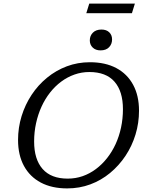

<svg xmlns="http://www.w3.org/2000/svg" viewBox="-20 -1039 806 1069"><path d="M170 -251Q170 -152 217.2 -98.2Q264.5 -44.5 357 -44.5Q400.5 -44.5 440 -58.2Q479.5 -72 514 -97.8Q548.5 -123.5 576.2 -158.8Q604 -194 623.8 -237Q643.5 -280 654 -329.2Q664.5 -378.5 664.5 -431Q664.5 -530.5 617.5 -584.2Q570.5 -638 477.5 -638Q434.5 -638 394.8 -624Q355 -610 320.8 -584.5Q286.5 -559 258.8 -523.8Q231 -488.5 211.2 -445.2Q191.5 -402 180.8 -353Q170 -304 170 -251ZM754 -422.5Q754 -354 734.5 -290Q715 -226 678.8 -171.5Q642.5 -117 593 -76Q543.5 -35 483 -12.5Q422.5 10 354 10Q268.5 10 207.2 -22.5Q146 -55 113.2 -115.5Q80.5 -176 80.5 -259.5Q80.5 -328.5 100.2 -392.5Q120 -456.5 156 -511Q192 -565.5 241.8 -606.2Q291.5 -647 352 -669.8Q412.5 -692.5 480.5 -692.5Q566.5 -692.5 627.5 -660Q688.5 -627.5 721.2 -567Q754 -506.5 754 -422.5ZM539.5 -758.5Q512.5 -758.5 496.2 -774.2Q480 -790 480 -814Q480 -840 497.2 -857.2Q514.5 -874.5 545 -874.5Q572.5 -874.5 588.2 -859.2Q604 -844 604 -819.5Q604 -793.5 587.2 -776Q570.5 -758.5 539.5 -758.5ZM460.5 -965.5 477 -1019H731L714.5 -965.5Z"/></svg>

Font: Newsreader 14pt
Style: Italic
Weight: 400
Italic angle: -17°
Designer: Hugues Gentile
Foundry: Production Type
Version: Version 1.003